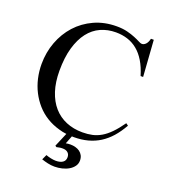

<svg xmlns="http://www.w3.org/2000/svg" viewBox="-158 -791 985 1120"><g transform="rotate(20 334.0 -231.0)"><path d="M439 131.8Q439 151.9 427.7 167.5Q416.5 183.1 398.4 193.8Q380.4 204.6 357.2 210.2Q334 215.8 310.5 215.8Q290 215.8 269 211.2Q248 206.5 229.5 200.2L244.1 168.5Q250.5 170.9 258.5 173.3Q266.6 175.8 275.1 177.5Q283.7 179.2 291.5 180.2Q299.3 181.2 305.7 181.2Q333.5 181.2 348.9 170.4Q364.3 159.7 364.3 138.7Q364.3 121.6 354.2 111.6Q344.2 101.6 327.6 100.1Q315.9 99.1 304.2 100.6Q292.5 102.1 282.7 105L274.4 99.1L311 12.7Q286.1 9.8 263.7 2.9Q220.2 -9.3 184.3 -31.5Q148.4 -53.7 120.8 -85Q93.3 -116.2 74.2 -153.6Q55.2 -190.9 45.4 -233.6Q35.6 -276.4 35.6 -321.3Q35.6 -393.6 59.8 -458.3Q84 -522.9 128.2 -571.8Q172.4 -620.6 234.9 -649.2Q297.4 -677.7 373.5 -677.7Q411.1 -677.7 439.7 -670.4Q468.3 -663.1 489 -654.5Q509.8 -646 523.4 -638.7Q537.1 -631.3 544.4 -631.3Q557.6 -631.3 568.6 -642.8Q579.6 -654.3 585 -677.7H602.5L618.2 -452.6H602.5Q587.4 -503.4 565.4 -539.6Q543.5 -575.7 515.4 -598.6Q487.3 -621.6 453.6 -632.3Q419.9 -643.1 381.3 -643.1Q330.1 -643.1 287.1 -623.8Q244.1 -604.5 213.1 -564.5Q182.1 -524.4 164.6 -463.9Q147 -403.3 147 -320.3Q147 -249.5 164.8 -194.8Q182.6 -140.1 215.3 -103Q248 -65.9 293.7 -46.9Q339.4 -27.8 395.5 -27.8Q428.2 -27.8 456.1 -33.9Q483.9 -40 510.3 -55.4Q536.6 -70.8 562.7 -97.4Q588.9 -124 618.2 -165.5L632.3 -155.3Q607.9 -111.8 579.6 -79.8Q551.3 -47.9 517.6 -26.6Q483.9 -5.4 444.3 5.1Q404.8 15.6 357.9 15.6Q352.1 15.6 346.2 15.1L326.7 65.4Q339.8 62.5 355.5 62.5Q371.6 62.5 386.7 66.7Q401.9 70.8 413.3 79.1Q424.8 87.4 431.9 100.6Q439 113.8 439 131.8Z"/></g></svg>

Font: Doulos SIL
Style: Regular
Weight: 400
Designer: Walt Agee, Victor Gaultney, Peter Martin, Debbi Hosken
Foundry: SIL International
Version: Version 4.110; 2011; Maintenance release